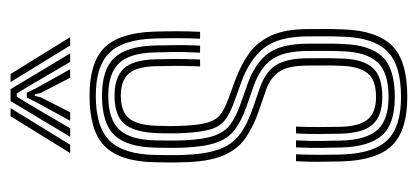

<svg xmlns="http://www.w3.org/2000/svg" viewBox="-238 -562 807 371"><g transform="rotate(-90 165.5 -376.5)"><path d="M163.3 7Q99.4 7 70.4 -22Q41.5 -51 39.1 -118.5Q38.6 -140.2 38.4 -163.5Q38.2 -186.8 39.5 -208H52.9Q51.8 -187.7 51.9 -163.4Q51.9 -139 52.5 -119.2Q54.5 -58 80.3 -31.5Q106.1 -5.1 163.3 -5.1Q225.7 -5.1 252 -31.8Q278.3 -58.5 280.1 -116.9Q280.7 -129.3 280.8 -139.8Q280.9 -150.4 280.8 -161Q280.7 -171.7 280.7 -184.2Q280.7 -241.4 258.5 -269.6Q236.4 -297.9 191.2 -314.1L154 -327.5Q131.6 -335.6 119.1 -345.2Q106.6 -354.8 101.1 -373.1Q95.6 -391.4 93.9 -425.4Q93.3 -438.3 93.3 -451.1Q93.2 -463.9 93.9 -479.3Q96 -521.8 112.2 -540.3Q128.3 -558.7 166.2 -558.7Q201.6 -558.7 218.4 -541Q235.2 -523.2 236.4 -480.1Q236.9 -466.3 237 -443.4Q237.1 -420.5 236 -393.4H222.7Q223.8 -419.5 223.7 -441Q223.6 -462.5 223.1 -479.5Q222.2 -516.1 208.6 -531.4Q194.9 -546.6 166.2 -546.6Q135.9 -546.6 122.6 -531Q109.4 -515.4 108 -479.3Q107.5 -464.7 107.4 -453.3Q107.3 -441.9 108 -425.4Q109.4 -394.5 114.3 -378.3Q119.3 -362.1 129.8 -354.1Q140.3 -346.1 158.1 -339.4L194.9 -325.9Q225.1 -315 247.5 -299Q269.9 -282.9 282.3 -255.9Q294.8 -228.9 294.8 -184.2Q294.8 -171.6 294.9 -160.9Q295 -150.2 294.9 -139.7Q294.8 -129.2 294.2 -116.7Q292.2 -53.3 263.4 -23.1Q234.7 7 163.3 7ZM163.3 -17.1Q111.5 -17.1 89.6 -41.7Q67.7 -66.4 66 -119.7Q65.5 -140.4 65.2 -161.5Q65 -182.5 66.2 -208H79.8Q78.4 -182.2 78.7 -159.4Q79.1 -136.7 79.4 -120.2Q80.9 -71.5 100.4 -50.4Q119.8 -29.2 163.3 -29.2Q212 -29.2 231.1 -51.1Q250.3 -72.9 251.9 -117.3Q252.7 -135.9 252.6 -150.7Q252.5 -165.5 252.5 -184.2Q252.5 -232.5 235.7 -255.3Q219 -278 184 -290.1L145.6 -303.5Q117 -313.6 100.1 -326.5Q83.1 -339.4 75.3 -362.3Q67.4 -385.2 65.7 -425.2Q65.1 -442.5 65.3 -453.8Q65.5 -465 65.7 -479.5Q66.7 -533.6 89.3 -558.3Q111.9 -582.9 166.2 -582.9Q216.6 -582.9 239 -559.4Q261.4 -535.9 263.1 -481.4Q263.6 -463.4 263.8 -442.1Q264.1 -420.8 262.9 -393.4H249.3Q250.7 -422.1 250.5 -443.4Q250.3 -464.7 249.7 -481.3Q248.4 -530.1 228.4 -550.4Q208.4 -570.8 166.2 -570.8Q120 -570.8 100.3 -549.2Q80.6 -527.6 79.8 -479.5Q79.6 -464.3 79.4 -453.4Q79.2 -442.6 79.8 -425.2Q81.5 -386.9 88.7 -366.2Q96 -345.6 110.7 -334.8Q125.5 -324 149.7 -315.4L187.7 -302Q228 -287.9 247.3 -262.5Q266.6 -237.2 266.6 -184.2Q266.6 -165.5 266.7 -150.5Q266.8 -135.5 266 -117.1Q264.2 -65.5 241.6 -41.3Q219 -17.1 163.3 -17.1ZM163.3 -41.3Q128.1 -41.3 111 -59.3Q94 -77.3 92.7 -121Q92.4 -139.3 92.1 -161.9Q91.9 -184.4 93.1 -208H106.4Q105.4 -188.1 105.5 -165.3Q105.5 -142.5 106 -121.8Q107 -85.2 120.5 -69.3Q133.9 -53.4 163.3 -53.4Q196.3 -53.4 209.3 -69.5Q222.3 -85.6 223.7 -117.7Q224.7 -135.7 224.5 -150.6Q224.3 -165.5 224.3 -184.2Q224.3 -224 212.2 -241Q200.2 -258 176.6 -266.2L137 -279.8Q105.3 -290.7 83.4 -306.2Q61.6 -321.7 50.1 -349.6Q38.5 -377.5 37.5 -425Q36.9 -443.5 37.1 -456.5Q37.3 -469.5 37.5 -479.7Q38.5 -546.9 67.8 -576.9Q97.1 -607 166.2 -607Q230 -607 258.8 -578.3Q287.6 -549.5 289.9 -482.5Q290.5 -464.1 290.6 -440Q290.7 -415.9 289.5 -393.4H276.2Q277.3 -414.3 277.2 -438.4Q277.2 -462.4 276.6 -481.8Q274.6 -542.4 248.9 -568.7Q223.1 -594.9 166.2 -594.9Q104.7 -594.9 78.6 -567.6Q52.6 -540.3 51.6 -479.7Q51.4 -464.5 51.2 -453.4Q51 -442.2 51.6 -425Q53.3 -381.5 62.6 -356.3Q71.9 -331 91.2 -316.7Q110.4 -302.3 141.3 -291.7L180.3 -278.2Q213.5 -266.7 225.9 -245.5Q238.4 -224.3 238.4 -184.2Q238.4 -173.7 238.5 -163.2Q238.6 -152.6 238.5 -141.4Q238.4 -130.2 237.8 -117.5Q236.4 -78.3 219.9 -59.8Q203.4 -41.3 163.3 -41.3ZM55.2 -644.4 126.4 -759.6H142.1L71.3 -644.4ZM86.6 -644.4 155.7 -759.6H178.7L247.8 -644.4H231.3L182.4 -728L170.2 -747.6H164.2L152.1 -727.9L103.1 -644.4ZM117.6 -644.4 154 -710.9 162.6 -728.3H171.8L180.2 -710.9L217.2 -644.4H200.7L171.3 -701.6L168.6 -712.8H165.8L163.1 -701.6L134.1 -644.4ZM263.1 -644.4 192.4 -759.6H208L279.2 -644.4Z"/></g></svg>

Font: Big Shoulders Inline Display SC Thin
Style: Regular
Weight: 100
Designer: Patric King
Foundry: XO Type Co
Version: Version 2.002